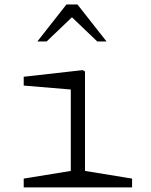

<svg xmlns="http://www.w3.org/2000/svg" viewBox="-20 -818 660 838"><path d="M83.5 -38.5 304.5 -74.5 289 -42.5V-452.5L311 -425.5L83.5 -444.5V-483L341 -512L351 -506V-42.5L335.5 -74.5L556.5 -38.5V0H83.5ZM270 -798.5H318L445 -637H404.5L280 -756H308L183.5 -637H143Z"/></svg>

Font: Monaspace Xenon Var
Style: Regular
Weight: 400
Designer: Riley Cran and the Lettermatic Team
Version: Version 1.000 (Monaspace Xenon Var)